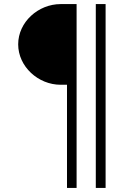

<svg xmlns="http://www.w3.org/2000/svg" viewBox="-20 -770 656 940"><path d="M308 -355V150H355V-750H277C167 -750 69 -662 69 -553C69 -444 167 -355 277 -355ZM449 -750V150H497V-750Z"/></svg>

Font: Oakes
Style: Regular
Weight: 400
Designer: Samuel Oakes
Foundry: Samuel Oakes
Version: Version 1.003;PS 001.003;hotconv 1.0.88;makeotf.lib2.5.64775